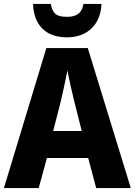

<svg xmlns="http://www.w3.org/2000/svg" viewBox="-20 -962 689 982"><path d="M499 -942H407C398 -890 366 -876 323 -876C272 -876 249 -889 240 -942H149C153 -833 214 -771 323 -771C428 -771 495 -838 499 -942ZM472 0H649L429 -716H217L0 0H178L220 -154H431ZM360 -443 398 -292H252L291 -444C301 -489 317 -559 325 -602C332 -561 350 -483 360 -443Z"/></svg>

Font: Noto Sans Lao Looped SemiCondensed ExtraBold
Style: Regular
Weight: 800
Width: 4
Designer: Mark Frömberg, Ben Mitchell
Foundry: The Fontpad Ltd
Version: Version 1.002